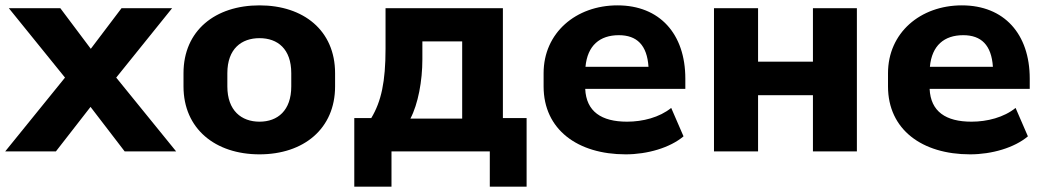

<svg xmlns="http://www.w3.org/2000/svg" viewBox="-26 -570 3935 723"><path d="M184.6 0 314.9 -167.5 443.4 0H637.2L411.6 -277.8L622.1 -539.1H431.6L315.9 -386.2L201.2 -539.1H7.3L218.8 -277.8L-6.3 0Z M951.2 11.2C1117.2 11.2 1235.8 -85 1235.8 -244.6V-294.4C1235.8 -455.1 1117.2 -549.8 951.2 -549.8C784.7 -549.8 665 -455.1 665 -294.4V-244.6C665 -85 784.7 11.2 951.2 11.2ZM951.2 -111.8C883.3 -111.8 830.1 -153.3 830.1 -244.6V-294.4C830.1 -386.2 883.3 -426.3 951.2 -426.3C1019.5 -426.3 1070.8 -385.7 1070.8 -294.4V-244.6C1070.8 -153.8 1019.5 -111.8 951.2 -111.8Z M1448.2 132.8V0H1818.4V132.8H1957V-125.5H1867.7V-539.1H1425.8V-386.2C1425.8 -262.2 1409.7 -188 1372.1 -125.5H1308.1V132.8ZM1519.5 -123.5C1548.3 -178.2 1564.5 -265.1 1564.5 -346.7V-414.1H1714.4V-123.5Z M2330.1 11.2C2412.1 11.2 2497.1 -13.7 2547.9 -56.6L2501.5 -163.6C2457.5 -127.9 2394.5 -111.8 2335.4 -111.8C2238.8 -111.8 2181.6 -149.9 2177.7 -235.4H2554.7V-273.9C2554.7 -442.4 2458 -549.8 2299.3 -549.8C2142.6 -549.8 2021 -446.3 2021 -294.4V-244.6C2021 -82 2149.4 11.2 2330.1 11.2ZM2304.2 -437.5C2372.1 -437.5 2410.6 -400.4 2416 -318.4H2178.7C2186 -398.9 2232.9 -437.5 2304.2 -437.5Z M2828.6 0V-211.4H3035.2V0H3200.7V-539.1H3035.2V-337.9H2828.6V-539.1H2662.6V0Z M3627 11.2C3709 11.2 3793.9 -13.7 3844.7 -56.6L3798.3 -163.6C3754.4 -127.9 3691.4 -111.8 3632.3 -111.8C3535.6 -111.8 3478.5 -149.9 3474.6 -235.4H3851.6V-273.9C3851.6 -442.4 3754.9 -549.8 3596.2 -549.8C3439.5 -549.8 3317.9 -446.3 3317.9 -294.4V-244.6C3317.9 -82 3446.3 11.2 3627 11.2ZM3601.1 -437.5C3668.9 -437.5 3707.5 -400.4 3712.9 -318.4H3475.6C3482.9 -398.9 3529.8 -437.5 3601.1 -437.5Z"/></svg>

Font: Winston ExtraBold
Style: Regular
Weight: 800
Designer: Vernon Adams, Kim Jin-seong, David Berlow, Cristiano Sobral
Foundry: The Winston Project Authors
Version: Version 3.004